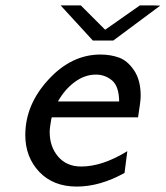

<svg xmlns="http://www.w3.org/2000/svg" viewBox="-20 -687 617 715"><path d="M74.2 -184.1Q74.2 -296.9 160.2 -390.4Q246.1 -483.9 354 -483.9Q392.1 -483.9 423.6 -472.4Q455.1 -460.9 479.5 -424.6Q503.9 -388.2 503.9 -330.1Q503.9 -310.1 494.1 -250H172.9Q171.9 -249 170.4 -240Q168.9 -231 167 -218Q165 -205.1 165 -195.8Q165 -140.6 196.5 -103.8Q228 -66.9 282.2 -66.9Q361.3 -66.9 454.1 -124L443.8 -43Q352.1 7.8 266.1 7.8Q178.2 7.8 126.2 -47.1Q74.2 -102.1 74.2 -184.1ZM195.8 -309.1H423.8Q422.9 -366.2 397 -387.7Q371.1 -409.2 336.9 -409.2Q295.9 -409.2 258.3 -381.6Q220.7 -354 195.8 -309.1ZM205.6 -667H280.8L371.6 -576.2L501 -667H545.9L576.7 -666L401.9 -536.1H325.7Z"/></svg>

Font: CMU Bright
Style: SemiBoldOblique
Weight: 600
Italic angle: -12°
Version: Version 0.7.0